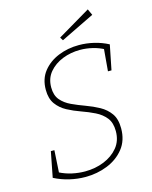

<svg xmlns="http://www.w3.org/2000/svg" viewBox="-129 -960 834 1051"><g transform="rotate(-15 288.0 -434.5)"><path d="M223 7Q179 7 134 -3.5Q89 -14 48 -35L76 -179H96L88 -46L84 -57Q119 -39 156 -31Q193 -23 229 -23Q287 -23 336.5 -43Q386 -63 417 -100.5Q448 -138 448 -193Q448 -241 425.5 -269Q403 -297 367.5 -314.5Q332 -332 292 -346Q252 -360 216.5 -379Q181 -398 158.5 -429Q136 -460 136 -510Q136 -572 169.5 -614Q203 -656 257 -678Q311 -700 374 -700Q416 -700 458.5 -690Q501 -680 539 -660L511 -520H491L502 -648L510 -639Q479 -656 443.5 -664.5Q408 -673 373 -673Q320 -673 273.5 -654.5Q227 -636 197.5 -601Q168 -566 168 -515Q168 -470 190.5 -443.5Q213 -417 248.5 -400.5Q284 -384 324 -369.5Q364 -355 399.5 -335.5Q435 -316 457.5 -284.5Q480 -253 480 -200Q480 -132 443.5 -86Q407 -40 348.5 -16.5Q290 7 223 7ZM297 -748 286 -766 472 -876 488 -841Z"/></g></svg>

Font: Bitter Thin ExtraLight
Style: Italic
Weight: 250
Italic angle: -9°
Version: Version 2.002